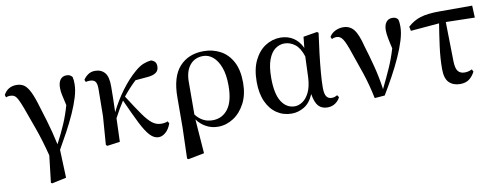

<svg xmlns="http://www.w3.org/2000/svg" viewBox="-62 -863 3610 1395"><g transform="rotate(-10 1743.0 -165.5)"><path d="M220.2 206.1 243.2 7.8Q212.4 -112.8 178.7 -205.1Q145 -297.4 122.1 -361.8Q104.5 -408.7 92.3 -431.2Q80.1 -453.6 67.4 -460.7Q54.7 -467.8 35.2 -467.8Q22 -467.8 6.8 -461.9L1 -480Q31.7 -537.1 96.2 -537.1Q123 -537.1 144.8 -525.9Q166.5 -514.6 186.3 -481Q206.1 -447.3 227.1 -380.9Q245.6 -322.3 270 -240.7Q294.4 -159.2 315.9 -61Q354.5 -134.3 381.6 -197.3Q408.7 -260.3 428.2 -330.1Q415 -385.7 409.9 -412.1Q404.8 -438.5 404.8 -460.9Q404.8 -501 421.1 -522Q437.5 -543 465.8 -543Q481.9 -543 491 -538.3Q500 -533.7 508.8 -523.9Q512.2 -510.7 513.2 -498.8Q514.2 -486.8 514.2 -471.2Q514.2 -427.7 497.8 -373.8Q481.4 -319.8 454.3 -259.5Q427.2 -199.2 394 -137.7Q360.8 -76.2 327.1 -18.1L335 189L229 211.9Z M1049.8 16.1Q1016.1 16.1 986.6 -15.1Q957 -46.4 922.9 -114Q888.7 -181.6 839.8 -291Q821.3 -261.7 805.9 -236.1Q790.5 -210.4 771 -172.9L765.1 0L670.9 13.2L661.1 4.9L676.8 -204.1L679.2 -402.8Q679.7 -444.3 667.5 -459.7Q655.3 -475.1 627 -475.1Q608.9 -475.1 597.2 -471.2L589.8 -487.8Q602.5 -508.3 624.5 -523.7Q646.5 -539.1 675.8 -539.1Q721.7 -539.1 747.8 -508.8Q773.9 -478.5 772.9 -404.8Q772.9 -359.9 771.7 -313Q770.5 -266.1 769 -217.8Q808.6 -298.3 861.3 -369.4Q914.1 -440.4 968.8 -486.8Q1004.4 -517.6 1033 -528.8Q1061.5 -540 1090.8 -543Q1106.9 -538.6 1117.9 -527.3Q1128.9 -516.1 1128.9 -493.2Q1128.9 -461.4 1106.2 -446.3Q1083.5 -431.2 1041 -428.2L955.1 -420.9Q931.6 -399.4 907.7 -373.5Q883.8 -347.7 858.9 -316.9Q917 -225.6 954.1 -173.1Q991.2 -120.6 1020.5 -98.9Q1049.8 -77.1 1085 -77.1Q1100.6 -77.1 1113 -79.6Q1125.5 -82 1132.8 -85.9L1142.1 -69.8Q1127 -27.8 1101.6 -5.9Q1076.2 16.1 1049.8 16.1Z M1225.1 205.1 1231.9 -21 1232.9 -244.1Q1232.9 -396.5 1299.1 -469.7Q1365.2 -543 1478 -543Q1545.4 -543 1600.8 -513.4Q1656.2 -483.9 1689 -422.9Q1721.7 -361.8 1721.7 -268.1Q1721.7 -180.2 1688.5 -116.5Q1655.3 -52.7 1602.1 -18.3Q1548.8 16.1 1488.8 16.1Q1440.9 16.1 1400.9 -5.6Q1360.8 -27.3 1334 -64.9L1353 188L1234.9 210.9ZM1333 -101.1Q1356 -70.8 1386.5 -54Q1417 -37.1 1457 -37.1Q1528.3 -37.1 1571 -93.5Q1613.8 -149.9 1613.8 -266.1Q1613.8 -345.7 1593.8 -399.7Q1573.7 -453.6 1540.8 -481.2Q1507.8 -508.8 1468.8 -508.8Q1406.7 -508.8 1370.6 -464.8Q1334.5 -420.9 1334 -342.8Z M2032.7 15.1Q1970.7 15.1 1922.6 -17.1Q1874.5 -49.3 1847.2 -109.9Q1819.8 -170.4 1819.8 -255.9Q1819.8 -350.1 1851.3 -414.1Q1882.8 -478 1933.8 -510.5Q1984.9 -543 2043.9 -543Q2097.7 -543 2138.7 -516.8Q2179.7 -490.7 2203.6 -439L2211.9 -520L2314.9 -537.1L2324.7 -528.8Q2314.5 -457 2305.4 -381.6Q2296.4 -306.2 2291 -240.5Q2285.6 -174.8 2285.6 -131.8Q2285.6 -85 2298.8 -65.9Q2312 -46.9 2336.9 -46.9Q2350.6 -46.9 2359.9 -50.3Q2369.1 -53.7 2378.9 -59.1L2389.6 -43Q2377.9 -18.1 2353.3 -1Q2328.6 16.1 2295.9 16.1Q2252.9 16.1 2228.8 -10.7Q2204.6 -37.6 2194.8 -100.1Q2168 -37.1 2123.8 -11Q2079.6 15.1 2032.7 15.1ZM2199.7 -377Q2178.7 -442.4 2142.8 -469.2Q2106.9 -496.1 2065.9 -496.1Q2029.3 -496.1 1998 -473.4Q1966.8 -450.7 1947.8 -400.1Q1928.7 -349.6 1928.7 -265.1Q1928.7 -147.5 1965.3 -90.3Q2002 -33.2 2063 -33.2Q2091.3 -33.2 2120.1 -52.2Q2148.9 -71.3 2169.4 -112.5Q2189.9 -153.8 2193.8 -221.2Z M2644 8.8Q2623.5 -91.3 2594.5 -178.5Q2565.4 -265.6 2537.6 -342.8Q2513.2 -416.5 2494.6 -446.3Q2476.1 -476.1 2448.7 -476.1Q2428.7 -476.1 2412.6 -467.8L2404.8 -484.9Q2419.9 -510.7 2448 -524.4Q2476.1 -538.1 2505.9 -538.1Q2555.2 -538.1 2584.5 -502Q2613.8 -465.8 2636.7 -373Q2659.2 -300.8 2680.9 -216.8Q2702.6 -132.8 2714.8 -44.9Q2752.4 -121.6 2781.2 -186.5Q2810.1 -251.5 2832 -325.2Q2820.8 -372.1 2814.7 -405.8Q2808.6 -439.5 2808.6 -461.9Q2808.6 -499.5 2824.7 -521.2Q2840.8 -543 2870.6 -543Q2885.3 -543 2894.5 -538.6Q2903.8 -534.2 2911.6 -524.9Q2915.5 -511.7 2916.7 -499.5Q2918 -487.3 2918 -471.2Q2918 -426.3 2900.4 -369.1Q2882.8 -312 2854 -248.5Q2825.2 -185.1 2789.8 -120.6Q2754.4 -56.2 2718.8 2.9Z M3273.9 16.1Q3223.6 16.1 3193.1 -13.7Q3162.6 -43.5 3162.6 -113.8Q3162.6 -193.4 3174.3 -280.5Q3186 -367.7 3198.7 -444.8L2987.8 -426.8L2981 -458Q3022.9 -497.1 3075.7 -513.4Q3128.4 -529.8 3217.8 -529.8H3458L3461.9 -440.9L3248.5 -445.8L3253.9 -153.8Q3255.4 -100.6 3272.5 -80.8Q3289.6 -61 3319.8 -61Q3350.1 -61 3375 -74.2L3383.8 -56.2Q3365.2 -20.5 3339.4 -2.2Q3313.5 16.1 3273.9 16.1Z"/></g></svg>

Font: Source Han Serif TW SemiBold
Style: Regular
Weight: 600
Designer: Ryoko NISHIZUKA Ë•øÂ°öÊ∂ºÂ≠ê (kana & ideographs); Frank Grie√ühammer (Latin, Greek & Cyrillic); Wenlong ZHANG Âº†ÊñáÈæô 
Foundry: Adobe
Version: Version 2.003;hotconv 1.1.1;makeotfexe 2.6.0